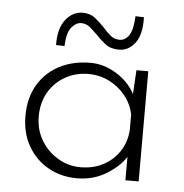

<svg xmlns="http://www.w3.org/2000/svg" viewBox="-46 -626 652 679"><g transform="rotate(5 279.5 -286.5)"><path d="M251 8Q195 8 149.5 -17.5Q104 -43 77.5 -89Q51 -135 51 -196Q51 -261 79 -307.5Q107 -354 155 -378.5Q203 -403 264 -403Q312 -403 356.5 -375.5Q401 -348 423 -306L428 -391H470V0H423V-83Q401 -48 355 -20Q309 8 251 8ZM261 -32Q305 -32 340.5 -50.5Q376 -69 398 -102Q420 -135 423 -178V-234Q415 -271 391.5 -300Q368 -329 334 -346Q300 -363 260 -363Q216 -363 179 -342.5Q142 -322 120 -285Q98 -248 98 -198Q98 -152 120 -114.5Q142 -77 179.5 -54.5Q217 -32 261 -32ZM360 -458Q330 -458 311.5 -472.5Q293 -487 277 -504Q264 -517 250.5 -528.5Q237 -540 219 -540Q201 -540 185 -521Q169 -502 167 -454L137 -455Q136 -514 161 -545.5Q186 -577 221 -577Q248 -577 266 -562.5Q284 -548 299 -532Q312 -517 326 -505Q340 -493 359 -493Q379 -493 392.5 -513Q406 -533 408 -581L438 -580Q440 -519 417 -488.5Q394 -458 360 -458Z"/></g></svg>

Font: Synthetic Light
Style: Regular
Weight: 300
Designer: Santiago Orozco
Foundry: Typemade
Version: Version 2.000; ttfautohint (v1.8.4.7-5d5b)